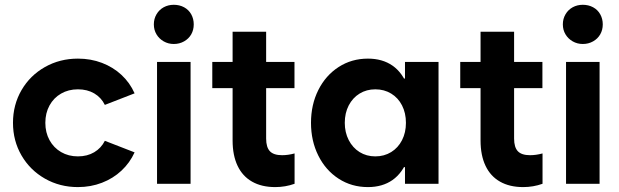

<svg xmlns="http://www.w3.org/2000/svg" viewBox="-20 -760 2559 794"><path d="M33.7 -252Q33.7 -326.7 69.1 -387.5Q104.5 -448.2 166 -482.9Q227.5 -517.6 302.2 -517.6Q355.5 -517.6 401.6 -500Q447.8 -482.4 482.4 -450.2Q517.1 -418 536.6 -374L413.6 -326.2Q398.4 -356.9 369.6 -373.8Q340.8 -390.6 302.2 -390.6Q263.2 -390.6 232.7 -373Q202.1 -355.5 184.8 -324Q167.5 -292.5 167.5 -252Q167.5 -211.9 184.8 -180.4Q202.1 -148.9 232.7 -131.1Q263.2 -113.3 302.2 -113.3Q340.8 -113.3 369.6 -130.4Q398.4 -147.5 413.6 -177.7L536.6 -129.9Q517.1 -86.9 482.4 -54.4Q447.8 -22 401.6 -4.2Q355.5 13.7 302.2 13.7Q227.5 13.7 166 -21.2Q104.5 -56.2 69.1 -116.9Q33.7 -177.7 33.7 -252Z M629.4 -503.9H768.1V0H629.4ZM616.2 -659.2Q616.2 -682.1 627.2 -700.9Q638.2 -719.7 657 -730Q675.8 -740.2 698.7 -740.2Q722.2 -740.2 741.2 -730Q760.3 -719.7 770.8 -700.9Q781.2 -682.1 781.2 -659.2Q781.2 -636.2 770.8 -617.9Q760.3 -599.6 741.2 -588.9Q722.2 -578.1 698.7 -578.1Q675.8 -578.1 657 -588.9Q638.2 -599.6 627.2 -617.9Q616.2 -636.2 616.2 -659.2Z M857.9 -503.9H1197.8V-395.5H857.9ZM941.9 -179.2V-628.9H1080.6V-187Q1080.6 -150.9 1096.2 -134.5Q1111.8 -118.2 1146.5 -118.2Q1171.4 -118.2 1198.2 -125.5V0Q1159.7 13.7 1118.2 13.7Q1062 13.7 1022.5 -8.8Q982.9 -31.2 962.4 -74.5Q941.9 -117.7 941.9 -179.2Z M1501.5 13.7Q1434.1 13.7 1380.4 -21Q1326.7 -55.7 1296.4 -116.5Q1266.1 -177.2 1266.1 -252Q1266.1 -327.1 1296.4 -387.7Q1326.7 -448.2 1380.4 -482.9Q1434.1 -517.6 1501.5 -517.6Q1561.5 -517.6 1603.3 -488.5Q1645 -459.5 1667 -400.1Q1689 -340.8 1689 -252L1639.2 -435.1H1700.7V-68.8H1639.2L1689 -252Q1689 -163.1 1667 -104Q1645 -44.9 1603.3 -15.6Q1561.5 13.7 1501.5 13.7ZM1658.7 -252Q1658.7 -292.5 1642.6 -324Q1626.5 -355.5 1597.7 -373Q1568.8 -390.6 1532.2 -390.6Q1495.6 -390.6 1467 -373Q1438.5 -355.5 1422.1 -324Q1405.8 -292.5 1405.8 -252Q1405.8 -212.4 1422.1 -180.7Q1438.5 -148.9 1467 -131.1Q1495.6 -113.3 1532.2 -113.3Q1568.8 -113.3 1597.7 -131.1Q1626.5 -148.9 1642.6 -180.4Q1658.7 -211.9 1658.7 -252ZM1654.8 0V-101.6L1676.8 -252L1654.8 -385.7V-503.9H1793.5V0Z M1883.3 -503.9H2223.1V-395.5H1883.3ZM1967.3 -179.2V-628.9H2106V-187Q2106 -150.9 2121.6 -134.5Q2137.2 -118.2 2171.9 -118.2Q2196.8 -118.2 2223.6 -125.5V0Q2185.1 13.7 2143.6 13.7Q2087.4 13.7 2047.9 -8.8Q2008.3 -31.2 1987.8 -74.5Q1967.3 -117.7 1967.3 -179.2Z M2320.8 -503.9H2459.5V0H2320.8ZM2307.6 -659.2Q2307.6 -682.1 2318.6 -700.9Q2329.6 -719.7 2348.4 -730Q2367.2 -740.2 2390.1 -740.2Q2413.6 -740.2 2432.6 -730Q2451.7 -719.7 2462.2 -700.9Q2472.7 -682.1 2472.7 -659.2Q2472.7 -636.2 2462.2 -617.9Q2451.7 -599.6 2432.6 -588.9Q2413.6 -578.1 2390.1 -578.1Q2367.2 -578.1 2348.4 -588.9Q2329.6 -599.6 2318.6 -617.9Q2307.6 -636.2 2307.6 -659.2Z"/></svg>

Font: Wanted Sans Std Variable
Style: Regular
Weight: 400
Designer: Original Design by Kil Hyung-jin and Kang Hanbin, Wanted Lab, Inc;
Foundry: Wanted Lab, Inc.
Version: Version 1.003;Glyphs 3.2 (3227)